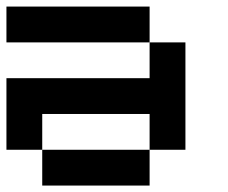

<svg xmlns="http://www.w3.org/2000/svg" viewBox="-20 -576 707 596"><path d="M111.1 -111.1H444.4V0H111.1ZM444.4 -333.3V-444.4H555.6V-111.1H444.4V-222.2H111.1V-111.1H0V-333.3ZM0 -555.6H444.4V-444.4H0Z"/></svg>

Font: Pixeloid Sans
Style: Regular
Weight: 400
Designer: GGBotNet
Foundry: GGBotNet
Version: 0.5